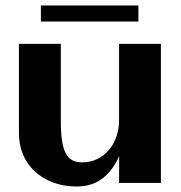

<svg xmlns="http://www.w3.org/2000/svg" viewBox="-20 -664 658 697"><path d="M259.2 12.9Q199 12.9 151.4 -10.8Q103.8 -34.6 76.2 -78.6Q48.7 -122.7 48.7 -183.3V-504.7H200.8V-222.5Q200.8 -171.3 207.9 -138.5Q215.1 -105.7 231.8 -90.1Q248.5 -74.6 276.7 -74.6Q308.1 -74.6 333 -86.7Q357.9 -98.8 375.7 -119.9Q393.4 -141.1 402.8 -168.5Q412.2 -195.9 412.2 -226.5V-504.7H564.1V0H412.2L413.6 -265.8L439.5 -171.7Q424.8 -116.3 401.4 -74.7Q377.9 -33.1 343.1 -10.1Q308.3 12.9 259.2 12.9ZM128.4 -585.8V-644.2H482.4V-585.8Z"/></svg>

Font: Russolo 10pt ExtraLight
Style: Regular
Weight: 200
Designer: Micah Stupak-Hahn
Version: Version 1.000